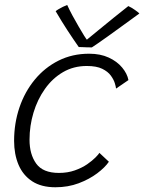

<svg xmlns="http://www.w3.org/2000/svg" viewBox="-20 -768 594 790"><path d="M428 -102.5Q412 -79 379.8 -54.8Q347.5 -30.5 303.8 -14Q260 2.5 208 2.5Q150 2.5 112.2 -22.2Q74.5 -47 56.2 -90.2Q38 -133.5 38 -188.5Q38 -261 60 -325.8Q82 -390.5 123 -440.2Q164 -490 220.8 -518.5Q277.5 -547 347 -547Q393 -547 427.2 -531.2Q461.5 -515.5 482.5 -490.2Q503.5 -465 508.5 -438.5L457.5 -403.5Q457 -410.5 452.5 -425.5Q448 -440.5 436 -457Q424 -473.5 400.5 -485Q377 -496.5 337 -496.5Q282.5 -496.5 239 -471Q195.5 -445.5 164.8 -402Q134 -358.5 117.8 -304.5Q101.5 -250.5 101.5 -193Q101.5 -133 129 -94.8Q156.5 -56.5 222.5 -56.5Q258.5 -56.5 288 -67Q317.5 -77.5 338.8 -92.2Q360 -107 373 -120.2Q386 -133.5 389 -139ZM508 -743Q515 -740 521.8 -735.8Q528.5 -731.5 535 -727.2Q541.5 -723 546.2 -719Q551 -715 553.5 -712.5Q513 -683 480.5 -659.5Q448 -636 423.8 -618.5Q399.5 -601 383 -589.8Q366.5 -578.5 358 -573Q349.5 -573 339.5 -573.2Q329.5 -573.5 320.2 -574Q311 -574.5 304 -574.5Q280.5 -608 257 -644Q233.5 -680 209 -722Q214.5 -726.5 222.2 -731Q230 -735.5 239 -740Q248 -744.5 256.5 -747.5Q265.5 -727.5 278.2 -704Q291 -680.5 303.8 -658.5Q316.5 -636.5 326.2 -621Q336 -605.5 340 -601.5H333.5Q350.5 -615.5 381.8 -641.2Q413 -667 447.5 -694.8Q482 -722.5 508 -743Z"/></svg>

Font: Grandstander Thin ExtraLight
Style: Italic
Weight: 250
Italic angle: -15°
Version: Version 1.200